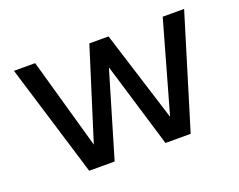

<svg xmlns="http://www.w3.org/2000/svg" viewBox="-87 -657 1005 809"><g transform="rotate(-20 416.0 -252.0)"><path d="M303 0 416 -381 531 0H644L798 -504H702L587 -97L459 -504H373L245 -97L130 -504H35L189 0Z"/></g></svg>

Font: Hibana SubMedium
Style: Regular
Weight: 500
Width: 6
Designer: pygmalion
Foundry: ybstudio
Version: Version 0.930;hotconv 1.0.109;makeotfexe 2.5.65596